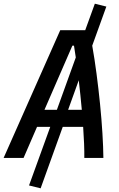

<svg xmlns="http://www.w3.org/2000/svg" viewBox="-43 -858 649 1043"><path d="M177.7 165 114.7 149.4 230 -168.9H158.2L85 0H-23.4L284.2 -693.8H419.9L472.2 -837.9L534.7 -822.3L458 -609.9Q470.7 -539.1 481.4 -457.3Q492.2 -375.5 500.5 -292.5Q508.8 -209.5 513.4 -133.8Q518.1 -58.1 518.6 0H415Q415.5 -33.7 413.8 -77.1Q412.1 -120.6 408.7 -168.9H297.9ZM266.1 -261.7 368.7 -545.9Q363.8 -581.5 358.9 -609.9H350.1L198.7 -261.7ZM384.8 -421.9 327.1 -261.7H401.4Q397.9 -301.8 393.6 -342.3Q389.2 -382.8 384.8 -421.9Z"/></svg>

Font: Cascadia Mono PL
Style: Italic
Weight: 400
Italic angle: -10°
Monospace: yes
Designer: Aaron Bell
Foundry: Saja Typeworks
Version: Version 2404.023; ttfautohint (v1.8.4)